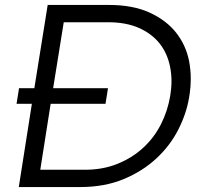

<svg xmlns="http://www.w3.org/2000/svg" viewBox="-20 -753 835 777"><path d="M56 4 109 -333H47L57 -396H119L173 -733H420Q518 -733 585.5 -702Q653 -671 692.5 -621Q732 -571 745 -507Q752 -471 752 -434Q752 -405 748 -376L745 -357Q734 -292 701 -227.5Q668 -163 612.5 -111.5Q557 -60 480 -28Q403 4 304 4ZM185 -333 143 -66H323Q396 -66 455.5 -90Q515 -114 559.5 -155Q604 -196 631.5 -250.5Q659 -305 669 -366Q674 -396 674 -424Q674 -455 668 -484Q657 -538 625.5 -577.5Q594 -617 542 -640Q490 -663 417 -663H238L195 -396H417L407 -333Z"/></svg>

Font: Sora Light
Style: Italic
Weight: 300
Designer: Jonathan Barnbrook, Juli√°n Moncada
Version: Version 1.000